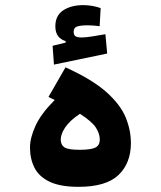

<svg xmlns="http://www.w3.org/2000/svg" viewBox="-20 -722 626 747"><path d="M285.6 4.9Q215.3 4.9 173.8 -14.6Q132.3 -34.2 114.5 -68.8Q96.7 -103.5 96.7 -148.4Q96.7 -186 118.4 -233.2Q140.1 -280.3 192.9 -333Q181.2 -338.9 168.5 -344.7L234.9 -460Q338.4 -413.1 393.3 -364.3Q448.2 -315.4 468.8 -265.6Q489.3 -215.8 489.3 -165.5Q489.3 -87.4 441.2 -41.3Q393.1 4.9 285.6 4.9ZM291 -279.3Q251.5 -252.9 233.9 -226.6Q216.3 -200.2 216.3 -179.2Q216.3 -158.2 230.7 -148.7Q245.1 -139.2 289.6 -139.2Q333.5 -139.2 350.8 -147.7Q368.2 -156.2 368.2 -179.2Q368.2 -202.1 353 -225.6Q337.9 -249 291 -279.3ZM189.9 -470.7 184.6 -543.9 235.4 -556.2V-562Q195.3 -574.2 195.3 -619.6Q195.3 -661.6 226.1 -681.9Q256.8 -702.1 304.7 -702.1Q321.8 -702.1 340.6 -698.7Q359.4 -695.3 371.6 -690.4L367.7 -620.1Q341.3 -623.5 321.8 -623.5Q293.5 -623.5 280 -618.9Q266.6 -614.3 266.6 -598.6Q266.6 -585 274.2 -580.6Q281.7 -576.2 297.9 -576.2Q313.5 -576.2 340.8 -580.6Q368.2 -585 390.1 -588.9L397 -513.7Z"/></svg>

Font: Cascadia Mono PL
Style: Bold
Weight: 700
Monospace: yes
Designer: Aaron Bell
Foundry: Saja Typeworks
Version: Version 2404.023; ttfautohint (v1.8.4)